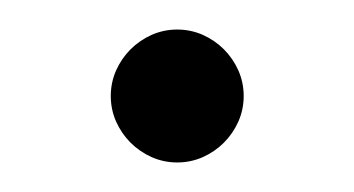

<svg xmlns="http://www.w3.org/2000/svg" viewBox="-20 -310 240 130"><path d="M100 -200Q109.1 -200 117.3 -203.6Q125.5 -207.3 131.6 -213.4Q137.7 -219.5 141.4 -227.7Q145 -235.9 145 -245Q145 -254.1 141.4 -262.3Q137.7 -270.5 131.6 -276.6Q125.5 -282.7 117.3 -286.4Q109.1 -290 100 -290Q90.9 -290 82.7 -286.4Q74.5 -282.7 68.4 -276.6Q62.3 -270.5 58.6 -262.3Q55 -254.1 55 -245Q55 -235.9 58.6 -227.7Q62.3 -219.5 68.4 -213.4Q74.5 -207.3 82.7 -203.6Q90.9 -200 100 -200Z"/></svg>

Font: Spartan MB
Style: Regular
Weight: 212
Designer: Matt Bailey, Mirko Velimirovic
Foundry: Matt Bailey
Version: Version 1.005